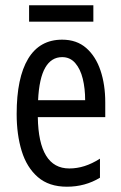

<svg xmlns="http://www.w3.org/2000/svg" viewBox="-20 -696 458 726"><path d="M215 -546Q270 -546 306 -514.5Q342 -483 360 -429.5Q378 -376 378 -309V-253H123Q126 -59 242 -59Q271 -59 299.5 -68Q328 -77 358 -96V-24Q302 10 233 10Q165 10 123 -26.5Q81 -63 62 -125Q43 -187 43 -265Q43 -402 86.5 -474Q130 -546 215 -546ZM215 -480Q174 -480 151 -440Q128 -400 124 -317H302Q302 -361 293 -398Q284 -435 264.5 -457.5Q245 -480 215 -480ZM333 -676V-614H90V-676Z"/></svg>

Font: Noto Sans Georgian ExtraCondensed
Style: Regular
Weight: 400
Width: 2
Designer: Monotype Design Team, Akaki Razmadze
Foundry: Google LLC
Version: Version 2.005; ttfautohint (v1.8.4.7-5d5b)